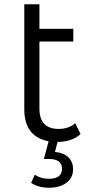

<svg xmlns="http://www.w3.org/2000/svg" viewBox="-20 -661 428 901"><path d="M238 52Q279 56 301 77.5Q323 99 323 133Q323 173 292 196.5Q261 220 210 220Q160 220 126 197L143 159Q172 178 209 178Q271 178 271 131Q271 85 209 85H186L208 2Q94 -20 94 -148V-641H165V-526H324V-466H165V-152Q165 -56 255 -56Q303 -56 333 -83L358 -32Q318 5 250 5Z"/></svg>

Font: mBank
Style: Regular
Weight: 400
Designer: Julieta Ulanovsky
Foundry: Julieta Ulanovsky
Version: Version 7.200;PS 007.200;hotconv 1.0.88;makeotf.lib2.5.64775